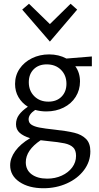

<svg xmlns="http://www.w3.org/2000/svg" viewBox="-20 -711 526 1020"><path d="M468 -359H380Q405 -325 405 -278Q405 -233 382 -196.5Q359 -160 318 -139.5Q277 -119 226 -119Q196 -119 167 -127Q132 -104 132 -77Q132 -59 146.5 -49Q161 -39 189 -33.5Q217 -28 273 -22Q337 -15 375.5 -5.5Q414 4 437 27Q460 50 460 93Q460 148 426 193Q392 238 335 263.5Q278 289 211 289Q133 289 83.5 255.5Q34 222 34 167Q34 129 61 91.5Q88 54 140 23Q104 12 84.5 -5.5Q65 -23 65 -51Q65 -79 81 -101Q97 -123 128 -144Q96 -164 78 -195Q60 -226 60 -265Q60 -310 84 -345.5Q108 -381 149.5 -401.5Q191 -422 241 -422Q292 -422 333 -400L468 -411ZM333 -266Q333 -311 304 -340Q275 -369 228 -369Q185 -369 159 -343Q133 -317 133 -274Q133 -229 162 -200Q191 -171 237 -171Q281 -171 307 -197.5Q333 -224 333 -266ZM231 38 196 34Q117 87 117 151Q117 192 148 215Q179 238 231 238Q273 238 308 222Q343 206 363.5 178.5Q384 151 384 117Q384 87 368.5 72Q353 57 323 50.5Q293 44 231 38ZM98 -660 134 -691 245 -583 355 -691 390 -660 245 -490Z"/></svg>

Font: Ysabeau Medium
Style: Regular
Weight: 500
Designer: Christian Thalmann (Catharsis Fonts)
Version: Version 0.003